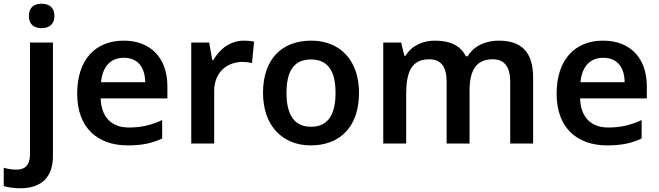

<svg xmlns="http://www.w3.org/2000/svg" viewBox="-80 -770 3537 1030"><path d="M75 -684C75 -637 105 -619 143 -619C180 -619 212 -637 212 -684C212 -733 180 -750 143 -750C105 -750 75 -733 75 -684ZM29 240C154 240 204 168 204 68V-542H81V56C81 122 49 140 8 140C-18 140 -38 136 -60 130V228C-39 235 -5 240 29 240Z M583 -552C434 -552 334 -452 334 -267C334 -82 446 10 605 10C684 10 736 -2 790 -27V-126C731 -99 680 -86 611 -86C517 -86 463 -143 460 -242H818V-306C818 -460 728 -552 583 -552ZM584 -460C662 -460 698 -406 699 -329H462C470 -415 515 -460 584 -460Z M1228 -552C1154 -552 1097 -505 1064 -447H1059L1042 -542H946V0H1069V-281C1069 -387 1143 -438 1222 -438C1237 -438 1259 -435 1272 -432L1283 -547C1269 -550 1245 -552 1228 -552Z M1846 -272C1846 -451 1740 -552 1590 -552C1430 -552 1331 -451 1331 -272C1331 -92 1439 10 1587 10C1746 10 1846 -92 1846 -272ZM1457 -272C1457 -388 1496 -451 1588 -451C1680 -451 1720 -388 1720 -272C1720 -156 1680 -90 1589 -90C1497 -90 1457 -156 1457 -272Z M2595 -552C2529 -552 2463 -526 2429 -468H2419C2391 -525 2335 -552 2254 -552C2191 -552 2129 -527 2096 -471H2089L2072 -542H1976V0H2099V-266C2099 -386 2129 -452 2223 -452C2287 -452 2316 -411 2316 -330V0H2439V-283C2439 -392 2474 -452 2563 -452C2627 -452 2657 -411 2657 -330V0H2780V-353C2780 -492 2717 -552 2595 -552Z M3155 -552C3006 -552 2906 -452 2906 -267C2906 -82 3018 10 3177 10C3256 10 3308 -2 3362 -27V-126C3303 -99 3252 -86 3183 -86C3089 -86 3035 -143 3032 -242H3390V-306C3390 -460 3300 -552 3155 -552ZM3156 -460C3234 -460 3270 -406 3271 -329H3034C3042 -415 3087 -460 3156 -460Z"/></svg>

Font: Noto Sans New Tai Lue Semibold
Style: Regular
Weight: 600
Designer: Monotype Design Team
Foundry: Monotype Imaging Inc.
Version: Version 2.004